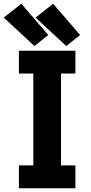

<svg xmlns="http://www.w3.org/2000/svg" viewBox="-36 -1006 488 1026"><path d="M65 0H367V-122H290V-613H367V-735H65V-613H142V-122H65ZM318 -760 392 -819 248 -986 154 -912ZM148 -760 222 -819 78 -986 -16 -912Z"/></svg>

Font: Iosevka Sparkle Heavy
Style: Regular
Weight: 900
Designer: Belleve Invis
Foundry: Belleve Invis
Version: Version 4.5.0; ttfautohint (v1.8.3)